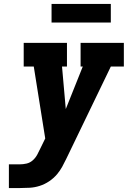

<svg xmlns="http://www.w3.org/2000/svg" viewBox="-20 -952 647 972"><path d="M25 0V-120H80Q97 -120 114.5 -124Q132 -128 146 -140.5Q160 -153 168.5 -169Q177 -185 185 -202L209 -251L151 -615H100V-735H319V-615H294L313 -400L399 -615H388V-735H607V-615H541L316 -149Q306 -128 295 -108Q284 -88 269 -70Q251 -49 228.5 -34Q206 -19 181 -11Q156 -3 130.5 -1.5Q105 0 80 0ZM541 -838H241V-932H541Z"/></svg>

Font: Iosevka Etoile Heavy Oblique
Style: Regular
Weight: 900
Italic angle: -9°
Designer: Belleve Invis
Foundry: Belleve Invis
Version: Version 15.5.2; ttfautohint (v1.8.4)